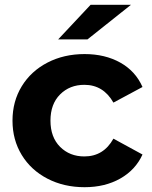

<svg xmlns="http://www.w3.org/2000/svg" viewBox="-20 -771 631 799"><path d="M32 -269Q32 -349 70.5 -412Q109 -475 177.5 -510.5Q246 -546 332 -546Q417 -546 480.5 -510.5Q544 -475 573 -409L452 -344Q410 -418 331 -418Q270 -418 230 -378Q190 -338 190 -269Q190 -200 230 -160Q270 -120 331 -120Q411 -120 452 -194L573 -128Q544 -64 480.5 -28Q417 8 332 8Q246 8 177.5 -27.5Q109 -63 70.5 -126Q32 -189 32 -269ZM357 -751H525L344 -607H222Z"/></svg>

Font: Montserrat-Bold
Style: Bold
Weight: 700
Version: Version 7.200